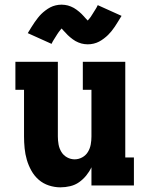

<svg xmlns="http://www.w3.org/2000/svg" viewBox="-20 -795 640 823"><path d="M239 8Q214 8 189.5 0Q165 -8 146 -24.5Q127 -41 114.5 -63.5Q102 -86 95 -110Q88 -134 85.5 -159.5Q83 -185 83 -210V-410H46V-530H228V-210Q228 -193 231 -176Q234 -159 243 -144Q252 -129 267.5 -120.5Q283 -112 300 -112Q317 -112 332.5 -120.5Q348 -129 357 -144Q366 -159 369 -176Q372 -193 372 -210V-410H335V-530H517V-120H554V0H372V-78Q363 -59 349.5 -42.5Q336 -26 319 -14Q302 -2 281 3Q260 8 239 8ZM356 -605Q349 -605 342 -606Q335 -607 329 -608.5Q323 -610 316 -613Q309 -616 303.5 -619Q298 -622 292 -626.5Q286 -631 280.5 -635.5Q275 -640 270.5 -644.5Q266 -649 262 -653.5Q258 -658 252.5 -663.5Q247 -669 244 -673Q240 -668 237.5 -665Q235 -662 232 -658Q229 -654 225.5 -648.5Q222 -643 218 -636.5Q214 -630 209.5 -623Q205 -616 201 -607L99 -653Q107 -666 114 -677.5Q121 -689 128 -699Q135 -709 142 -718Q149 -727 156.5 -734.5Q164 -742 174.5 -750Q185 -758 195.5 -763.5Q206 -769 218.5 -772Q231 -775 244 -775Q251 -775 258 -774Q265 -773 271 -771.5Q277 -770 284 -767Q291 -764 296.5 -761Q302 -758 308 -753.5Q314 -749 319.5 -744.5Q325 -740 329.5 -735.5Q334 -731 338 -726.5Q342 -722 347 -716.5Q352 -711 356 -707Q360 -712 362.5 -714.5Q365 -717 368 -721.5Q371 -726 374.5 -731.5Q378 -737 382 -743.5Q386 -750 390.5 -757Q395 -764 399 -773L501 -727Q493 -714 486 -702.5Q479 -691 472 -680.5Q465 -670 458 -661.5Q451 -653 443.5 -645.5Q436 -638 425.5 -630Q415 -622 404.5 -616.5Q394 -611 381.5 -608Q369 -605 356 -605Z"/></svg>

Font: Iosevka Curly Slab HvEx
Style: Regular
Weight: 900
Width: 7
Monospace: yes
Designer: Belleve Invis
Foundry: Belleve Invis
Version: Version 11.1.0; ttfautohint (v1.8.3)